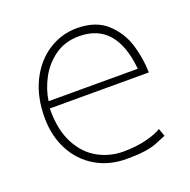

<svg xmlns="http://www.w3.org/2000/svg" viewBox="-100 -585 708 716"><g transform="rotate(-20 254.5 -227.0)"><path d="M80 -233Q80 -154 108.5 -100.5Q137 -47 183.5 -21.5Q230 4 284 4Q334 4 375.5 -6.5Q417 -17 436 -30L447 1Q444 2 405.5 18Q367 34 286 34Q216 34 162.5 2Q109 -30 79.5 -86.5Q50 -143 50 -215Q50 -298 81 -360Q112 -422 164 -455Q216 -488 276 -488Q352 -488 395.5 -447.5Q439 -407 455.5 -351.5Q472 -296 473 -241H80ZM439 -268Q421 -457 274 -457Q218 -457 177.5 -428Q137 -399 114 -355.5Q91 -312 85 -268Z"/></g></svg>

Font: LINE Seed Sans KR Thin
Style: Regular
Weight: 250
Designer: LINE BX Design & Sandoll Inc & Dalton Maag Ltd
Foundry: Sandoll Inc.
Version: Version 1.000